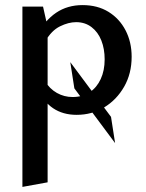

<svg xmlns="http://www.w3.org/2000/svg" viewBox="-20 -445 575 754"><path d="M281 6Q227 6 188.5 -20Q150 -46 132 -94L156 -127Q175 -96 203.5 -80Q232 -64 265 -64Q304 -64 332 -82.5Q360 -101 375.5 -134.5Q391 -168 391 -212Q391 -253 378 -286Q365 -319 339.5 -338.5Q314 -358 279 -358Q249 -358 215.5 -341.5Q182 -325 158 -283L122 -303Q156 -365 200.5 -395Q245 -425 304 -425Q363 -425 406 -398.5Q449 -372 473 -326Q497 -280 497 -222Q497 -156 467.5 -104.5Q438 -53 389.5 -23.5Q341 6 281 6ZM68 289V-419H149L167 -339V271ZM272 -98 256 -201 416 14 432 117Z"/></svg>

Font: Ysabeau Office SemiBold
Style: Regular
Weight: 600
Designer: Christian Thalmann (Catharsis Fonts)
Version: Version 2.001;gftools[0.9.30]; featfreeze: tnum,lnum,ss02